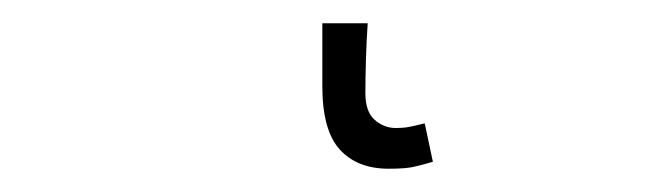

<svg xmlns="http://www.w3.org/2000/svg" viewBox="-20 46 575 165"><path d="M314 191Q287 191 272 174.5Q257 158 257 120V66H296Q295 80 294.5 96.5Q294 113 294 126Q294 142 302 149Q310 156 320 156Q325 156 329 155.5Q333 155 345 152L352 185Q342 188 335 189.5Q328 191 314 191Z"/></svg>

Font: Giro Light
Style: Regular
Weight: 300
Designer: Paul D. Hunt
Foundry: Adobe Systems Incorporated
Version: Version 1.000;PS 1.0;hotconv 1.0.88;makeotf.lib2.5.647800